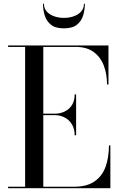

<svg xmlns="http://www.w3.org/2000/svg" viewBox="-20 -989 634 1009"><path d="M22.5 0V-7.5H112V-742.5H22.5V-750H550V-545H542.5Q542.5 -598.5 525.8 -643.5Q509 -688.5 472.5 -715.5Q436 -742.5 377.5 -742.5H207.5V-7.5H367.5Q436 -7.5 476.5 -35.5Q517 -63.5 534.8 -112.5Q552.5 -161.5 552.5 -225H560V0ZM372.5 -278Q372.5 -311.5 358.2 -335.2Q344 -359 320 -371.5Q296 -384 267.5 -384H172.5V-391.5H267.5Q296 -391.5 320 -403Q344 -414.5 358.2 -437Q372.5 -459.5 372.5 -493H380V-278ZM316 -840Q271 -840 247.2 -859.5Q223.5 -879 214.8 -908.8Q206 -938.5 206 -969H211Q211 -944.5 226 -928Q241 -911.5 265 -903.2Q289 -895 316 -895Q343 -895 367 -903.2Q391 -911.5 406 -928Q421 -944.5 421 -969H426Q426 -938.5 417.2 -908.8Q408.5 -879 384.8 -859.5Q361 -840 316 -840Z"/></svg>

Font: Bodoni Moda 28pt
Style: Regular
Weight: 400
Designer: Owen Earl
Foundry: indestructible type
Version: Version 2.005